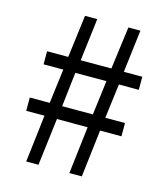

<svg xmlns="http://www.w3.org/2000/svg" viewBox="-109 -810 773 894"><g transform="rotate(15 277.5 -363.0)"><path d="M136 -292 157 -458H62V-521H164L190 -726H249L224 -521H372L399 -726H457L432 -521H521V-458H425L404 -292H499V-228H396L369 0H309L336 -228H188L160 0H101L128 -228H40V-292ZM196 -292H344L365 -458H215Z"/></g></svg>

Font: Kinto Sans
Style: Regular
Weight: 400
Designer: Authors: Ryoko NISHIZUKA  (kana & ideographs); Paul D. Hunt (Latin, Greek & Cyrillic); Wenlong ZHANG  (bopomofo); Sandol
Foundry: Adobe Systems Incorporated, ookami Inc.
Version: Version 0.001